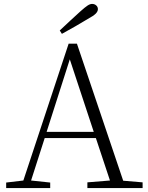

<svg xmlns="http://www.w3.org/2000/svg" viewBox="-20 -951 747 971"><path d="M293 -779.8 282.2 -796.9Q309.1 -822.3 336.2 -847.4Q363.3 -872.6 388.2 -895Q410.6 -915 423.1 -923.1Q435.5 -931.2 445.8 -931.2Q458 -931.2 466.6 -923.6Q475.1 -916 475.1 -904.8Q475.1 -893.1 463.9 -881.8Q452.6 -870.6 423.8 -855Q392.6 -836.4 359.6 -817.1Q326.7 -797.9 293 -779.8ZM215.8 -284.2H454.1L333 -650.9ZM603 -37.1 701.2 -28.8V0H421.9V-28.8L536.1 -38.1L464.8 -252.9H206.1L137.2 -38.1L233.9 -27.8V0H11.2V-27.8L98.1 -38.1L327.1 -730H369.1Z"/></svg>

Font: Source Han Serif CN ExtraLight
Style: Regular
Weight: 250
Designer: Ryoko NISHIZUKA  (kana & ideographs); Frank Grießhammer (Latin, Greek & Cyrillic); Wenlong ZHANG  (bopomofo); Sandoll Co
Foundry: Adobe Systems Incorporated
Version: Version 1.001;PS 1.001;hotconv 16.6.54;makeotf.lib2.5.65590